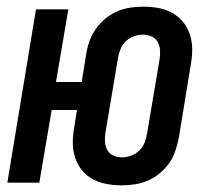

<svg xmlns="http://www.w3.org/2000/svg" viewBox="-20 -548 640 576"><path d="M345 8Q322 8 300 4Q278 0 259 -10Q240 -20 226.5 -36.5Q213 -53 206 -73.5Q199 -94 198.5 -116.5Q198 -139 202 -162L211 -218H135L98 0H2L88 -520H185L148 -302H225L239 -388Q242 -407 249 -426Q256 -445 268 -462Q280 -479 296.5 -492.5Q313 -506 332 -514Q351 -522 370.5 -525Q390 -528 410 -528Q433 -528 455 -524Q477 -520 495.5 -510Q514 -500 528 -483.5Q542 -467 549 -446.5Q556 -426 556.5 -403.5Q557 -381 553 -358L516 -132Q512 -113 505.5 -94Q499 -75 487 -58Q475 -41 458.5 -27.5Q442 -14 423 -6Q404 2 384 5Q364 8 345 8ZM346 -76Q359 -76 373 -81Q387 -86 397.5 -96Q408 -106 413.5 -119.5Q419 -133 421 -146L459 -372Q461 -385 460 -398.5Q459 -412 452.5 -423Q446 -434 434 -439Q422 -444 409 -444Q395 -444 381.5 -439Q368 -434 357.5 -424Q347 -414 341.5 -400.5Q336 -387 334 -374L296 -148Q294 -135 295 -121.5Q296 -108 302.5 -97Q309 -86 321 -81Q333 -76 346 -76Z"/></svg>

Font: Iosevka SS04 Md Ex Obl
Style: Regular
Weight: 500
Width: 7
Italic angle: -9°
Monospace: yes
Designer: Belleve Invis
Foundry: Belleve Invis
Version: Version 19.0.0; ttfautohint (v1.8.4)